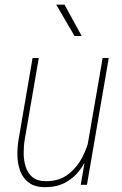

<svg xmlns="http://www.w3.org/2000/svg" viewBox="-20 -770 509 800"><path d="M337.4 -122.1 407.7 -528.3H433.1L342.3 0H316.4ZM355.5 -207.5H372.1Q364.3 -168 349.6 -129.2Q335 -90.3 310.8 -59.1Q286.6 -27.8 251.5 -9Q216.3 9.8 169.4 9.8Q126.5 10.3 101.1 -8.3Q75.7 -26.9 64.5 -56.9Q53.2 -86.9 52.5 -122.3Q51.8 -157.7 58.1 -192.4L115.7 -528.3H141.6L83.5 -191.4Q78.6 -163.6 78.6 -133.1Q78.6 -102.5 86.9 -75.7Q95.2 -48.8 115.2 -32Q135.3 -15.1 169.9 -15.1Q225.6 -14.6 262.9 -43Q300.3 -71.3 323 -115Q345.7 -158.7 355.5 -207.5ZM249 -750.5 320.3 -620.1H290.5L214.4 -750.5Z"/></svg>

Font: Roboto Condensed Thin
Style: Italic
Weight: 250
Italic angle: -12°
Designer: Christian Robertson
Foundry: Google
Version: Version 3.008; 2023